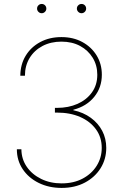

<svg xmlns="http://www.w3.org/2000/svg" viewBox="-20 -921 605 951"><path d="M285.2 9.8Q222.2 9.8 171.9 -14.9Q121.6 -39.6 92.5 -83Q63.5 -126.5 63.5 -181.6H85.9Q86.4 -132.8 112.8 -94.7Q139.2 -56.6 184.1 -34.7Q229 -12.7 285.2 -12.7Q344.7 -12.7 389.4 -36.4Q434.1 -60.1 459 -100.1Q483.9 -140.1 483.9 -188.5Q483.9 -241.2 455.3 -280.5Q426.8 -319.8 377 -341.6Q327.1 -363.3 262.7 -363.3H252V-386.7H262.7Q319.3 -386.7 364.3 -406.7Q409.2 -426.8 435.5 -463.6Q461.9 -500.5 461.9 -550.8Q461.9 -597.7 439.2 -634.8Q416.5 -671.9 376.7 -693.4Q336.9 -714.8 284.2 -714.8Q231.9 -714.8 190.9 -693.4Q149.9 -671.9 126.7 -633.8Q103.5 -595.7 103.5 -545.9H80.6Q81.1 -602.1 107.2 -645Q133.3 -688 179.2 -712.6Q225.1 -737.3 284.2 -737.3Q342.8 -737.3 387.7 -712.9Q432.6 -688.5 458.5 -646.5Q484.4 -604.5 484.4 -550.8Q484.4 -487.3 446.5 -440.9Q408.7 -394.5 343.3 -377.4V-375Q393.1 -364.3 429.7 -337.6Q466.3 -311 486.3 -272.9Q506.3 -234.9 506.3 -188.5Q506.3 -132.8 478.3 -87.9Q450.2 -43 400.4 -16.6Q350.6 9.8 285.2 9.8ZM383.8 -855.5Q374.5 -855.5 367.7 -862.3Q360.8 -869.1 360.8 -878.4Q360.8 -888.2 367.7 -894.8Q374.5 -901.4 383.8 -901.4Q393.6 -901.4 400.1 -894.8Q406.7 -888.2 406.7 -878.4Q406.7 -869.1 399.9 -862.3Q393.1 -855.5 383.8 -855.5ZM186.5 -855.5Q177.2 -855.5 170.4 -862.3Q163.6 -869.1 163.6 -878.4Q163.6 -888.2 170.4 -894.8Q177.2 -901.4 186.5 -901.4Q196.3 -901.4 202.9 -894.8Q209.5 -888.2 209.5 -878.4Q209.5 -869.1 202.6 -862.3Q195.8 -855.5 186.5 -855.5Z"/></svg>

Font: Inter 20pt Thin
Style: Regular
Weight: 250
Version: Version 4.001;git-66647c0bb